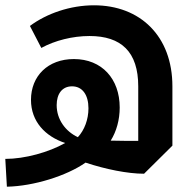

<svg xmlns="http://www.w3.org/2000/svg" viewBox="-20 -656 711 725"><path d="M335 -636C245 -636 156 -605 93 -558L136 -475C187 -503 254 -520 318 -520C438 -520 502 -460 502 -330V-124C471 -124 436 -124 398 -125C420 -160 432 -204 432 -250C432 -358 365 -433 259 -433C161 -433 97 -369 97 -279C97 -197 151 -141 226 -116C164 -81 74 -56 0 -56L6 49C107 47 232 8 303 -42C378 -17 462 0 524 0L631 -106V-330C631 -520 509 -636 335 -636ZM252 -330C291 -330 314 -298 314 -247C314 -205 299 -165 274 -138C227 -160 194 -205 194 -259C194 -302 215 -330 252 -330Z"/></svg>

Font: Hejaz SemiBold
Style: Regular
Weight: 600
Designer: Bandar Raffah (Arabic) and Santiago Orozco (Latin)
Foundry: Caramella and Typemade
Version: Version 1.010;hotconv 1.0.109;makeotfexe 2.5.65596